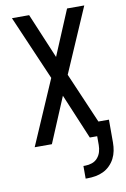

<svg xmlns="http://www.w3.org/2000/svg" viewBox="-103 -794 705 1077"><g transform="rotate(-10 250.0 -256.0)"><path d="M295 223V151H306Q325 151 344 144.5Q363 138 376 123Q389 108 394.5 89Q400 70 400 50V0H358L250 -257L142 0H44L203 -367L44 -735H142L250 -478L358 -735H456L297 -368L421 -80H481V50Q481 74 476.5 97Q472 120 461.5 140.5Q451 161 434 178Q417 195 396 205Q375 215 352 219Q329 223 306 223Z"/></g></svg>

Font: Iosevka Term Medium
Style: Regular
Weight: 500
Monospace: yes
Designer: Belleve Invis
Foundry: Belleve Invis
Version: Version 26.3.1